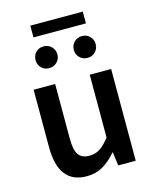

<svg xmlns="http://www.w3.org/2000/svg" viewBox="-122 -898 800 993"><g transform="rotate(-15 278.0 -402.0)"><path d="M219.2 12.2Q67.9 12.2 67.9 -183.1V-491.2H183.1V-198.2Q183.1 -138.2 200.7 -112.5Q218.3 -86.9 258.8 -86.9Q290.5 -86.9 315.2 -102.5Q339.8 -118.2 368.2 -154.8V-491.2H482.9V0H389.2L379.9 -71.8H377Q342.3 -30.8 304.4 -9.3Q266.6 12.2 219.2 12.2ZM174.8 -578.1Q149.9 -578.1 133.5 -595Q117.2 -611.8 117.2 -636.2Q117.2 -661.1 133.5 -678Q149.9 -694.8 174.8 -694.8Q200.2 -694.8 217 -678Q233.9 -661.1 233.9 -636.2Q233.9 -611.8 217 -595Q200.2 -578.1 174.8 -578.1ZM380.9 -578.1Q355.5 -578.1 338.6 -595Q321.8 -611.8 321.8 -636.2Q321.8 -661.1 338.6 -678Q355.5 -694.8 380.9 -694.8Q405.8 -694.8 422.4 -678Q439 -661.1 439 -636.2Q439 -611.8 422.4 -595Q405.8 -578.1 380.9 -578.1ZM137.2 -752.9V-815.9H418V-752.9Z"/></g></svg>

Font: Source Sans 3 Semibold
Style: Regular
Weight: 600
Designer: Paul D. Hunt
Foundry: Adobe
Version: Version 3.052;hotconv 1.1.0;makeotfexe 2.6.0